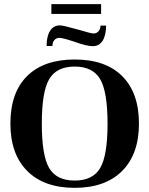

<svg xmlns="http://www.w3.org/2000/svg" viewBox="-20 -893 718 923"><path d="M30 -299Q30 -448 110.5 -527.5Q191 -607 339 -607Q488 -607 568 -526.5Q648 -446 648 -299Q648 -152 567 -71Q486 10 339 10Q192 10 111 -71Q30 -152 30 -299ZM497 -299Q497 -452 461.5 -512.5Q426 -573 339 -573Q252 -573 216.5 -512.5Q181 -452 181 -299Q181 -145 216.5 -85Q252 -25 339 -25Q426 -25 461.5 -85Q497 -145 497 -299ZM426 -671Q396 -671 336 -693Q281 -711 265 -711Q251 -711 241.5 -700.5Q232 -690 232 -672H204Q204 -718 220.5 -744.5Q237 -771 268 -771Q284 -771 358 -750Q418 -732 430 -732Q444 -732 453.5 -742.5Q463 -753 463 -770H490Q490 -724 473.5 -697.5Q457 -671 426 -671ZM227 -826V-873H466V-826Z"/></svg>

Font: UnnaBold
Style: Bold
Weight: 700
Designer: Jorge de Buen Unna
Foundry: Omnibus-Type
Version: Version 2.008;hotconv 1.0.109;makeotfexe 2.5.65596